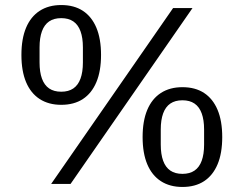

<svg xmlns="http://www.w3.org/2000/svg" viewBox="-20 -730 967 762"><path d="M260 0H183L667 -698H744ZM223 -314Q173 -314 137.5 -337Q102 -360 83.5 -404Q65 -448 65 -512Q65 -576 83.5 -620Q102 -664 137.5 -687Q173 -710 223 -710Q274 -710 309 -687Q344 -664 362.5 -620Q381 -576 381 -512Q381 -448 362.5 -404Q344 -360 309 -337Q274 -314 223 -314ZM223 -366Q252 -366 271 -379Q290 -392 299.5 -418Q309 -444 309 -482V-542Q309 -580 299.5 -606Q290 -632 271 -645Q252 -658 223 -658Q194 -658 175 -645Q156 -632 146.5 -606Q137 -580 137 -542V-482Q137 -444 146.5 -418Q156 -392 175 -379Q194 -366 223 -366ZM704 12Q654 12 618.5 -11Q583 -34 564.5 -78Q546 -122 546 -186Q546 -250 564.5 -294Q583 -338 618.5 -361Q654 -384 704 -384Q755 -384 790 -361Q825 -338 843.5 -294Q862 -250 862 -186Q862 -122 843.5 -78Q825 -34 790 -11Q755 12 704 12ZM704 -40Q733 -40 752 -53Q771 -66 780.5 -92Q790 -118 790 -156V-216Q790 -254 780.5 -280Q771 -306 752 -319Q733 -332 704 -332Q675 -332 656 -319Q637 -306 627.5 -280Q618 -254 618 -216V-156Q618 -118 627.5 -92Q637 -66 656 -53Q675 -40 704 -40Z"/></svg>

Font: IBM Plex Sans
Style: Regular
Weight: 400
Designer: Mike Abbink, Paul van der Laan, Pieter van Rosmalen
Foundry: Bold Monday
Version: Version 3.201